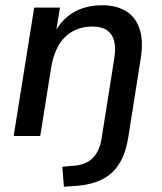

<svg xmlns="http://www.w3.org/2000/svg" viewBox="-20 -517 616 730"><path d="M223 193 217 117 262 113Q306 110 332 84.5Q358 59 366 11L414 -292Q421 -334 414 -361Q407 -388 387 -402Q367 -416 332 -416Q288 -416 255 -397Q222 -378 202.5 -344Q183 -310 175 -263L133 0H32L110 -488H208L191 -384L183 -382Q208 -438 255.5 -467.5Q303 -497 368 -497Q422 -497 458.5 -475Q495 -453 510.5 -408Q526 -363 515 -294L468 3Q461 49 445.5 83Q430 117 405.5 139.5Q381 162 346.5 174.5Q312 187 267 190Z"/></svg>

Font: Nunito Sans 12pt SemiBold
Style: Italic
Weight: 600
Italic angle: -9°
Designer: Vernon Adams
Foundry: Vernon Adams
Version: Version 3.101;gftools[0.9.27]